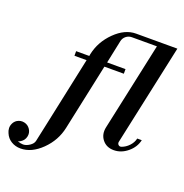

<svg xmlns="http://www.w3.org/2000/svg" viewBox="-341 -906 1209 1265"><g transform="rotate(20 263.0 -274.0)"><path d="M-60.1 211.9Q-96.7 211.9 -125.7 194.1Q-154.8 176.3 -168 144Q-175.3 128.4 -176 111.8Q-176.8 95.2 -168.9 78.4Q-161.1 61.5 -145 50.8Q-120.6 36.1 -93.8 42.2Q-66.9 48.3 -51.8 71.8Q-36.6 95.7 -43 122.8Q-49.3 149.9 -73.2 165Q-83 171.4 -91.8 172.9Q-70.8 181.2 -53.2 181.2Q-31.2 181.2 -7.8 165.5Q15.6 149.9 20 129.9L47.9 0L150.9 -483.9H65.9V-516.1H158.2L160.2 -528.8Q179.7 -621.6 250 -690.7Q320.3 -759.8 397 -759.8H687L534.2 -49.8Q532.7 -37.6 541 -30Q549.3 -22.5 561 -25.9Q590.3 -36.1 612.5 -59.8Q634.8 -83.5 641.1 -112.8H672.9Q661.6 -61 617.2 -24.4Q572.8 12.2 521 12.2Q469.2 12.2 440.4 -24.4Q411.6 -61 422.9 -112.8L555.2 -728H379.9Q356.9 -728 339.1 -713.6Q321.3 -699.2 316.9 -676.8L283.2 -516.1H412.1V-483.9H275.9L176.8 -19Q157.2 74.2 87.2 143.1Q17.1 211.9 -60.1 211.9Z"/></g></svg>

Font: Fin Serif Display
Style: Italic
Weight: 400
Italic angle: -12°
Designer: J. Blake Harris
Version: Version 1.006;FEAKit 1.0